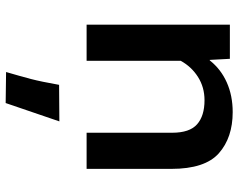

<svg xmlns="http://www.w3.org/2000/svg" viewBox="-104 -466 862 695"><g transform="rotate(90 327.5 -118.0)"><path d="M68.8 0H199.7V-340.8Q221.2 -379.9 258.3 -403.3Q295.4 -426.8 342.3 -426.8Q398.9 -426.8 429.4 -399.9Q460 -373 460 -309.6V0H590.8V-306.6Q590.8 -428.7 534.2 -478.8Q477.5 -528.8 385.3 -528.8Q325.7 -528.8 277.6 -507.3Q229.5 -485.8 198.2 -445.8H196.3L192.4 -518.6H68.8ZM240.2 291.5 352.5 293 418.9 98.6 286.6 99.6Q274.9 165.5 265.4 201.7Q255.9 237.8 240.2 291.5Z"/></g></svg>

Font: Roboto Flex
Style: wght 600 wdth 140 opsz 13.0 GRAD 0.00 slnt 0.00 XTRA 468 XOPQ 96 YOPQ 79 YTLC 514 YTUC 712 YTAS 750 YTDE -203.00 YTFI 738
Weight: 600
Width: 8
Designer: Berlow after Robertson
Foundry: Google
Version: Version 3.100